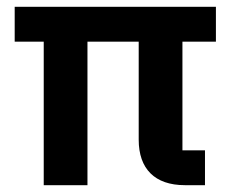

<svg xmlns="http://www.w3.org/2000/svg" viewBox="-20 -542 685 562"><path d="M514 -420H612V-522H23V-420H108V0H236V-420H386V-133C386 -48 433 0 521 0H580V-102H514Z"/></svg>

Font: IBM Plex Devanagari Medium
Style: Regular
Weight: 600
Designer: Mike Abbink, Paul van der Laan, Pieter van Rosmalen, Erin McLaughlin
Foundry: Bold Monday
Version: Version 1.0